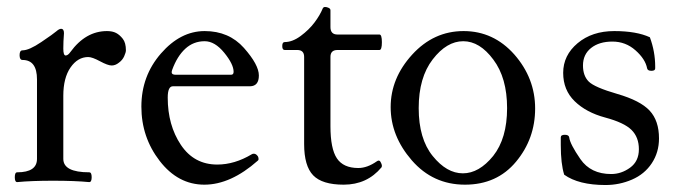

<svg xmlns="http://www.w3.org/2000/svg" viewBox="-20 -513 1919 545"><path d="M283.7 -424.8Q299.3 -424.8 309.6 -419.4Q319.8 -414.1 328.6 -402.8Q337.4 -391.6 337.4 -370.1Q337.4 -364.3 332.5 -353.3Q327.6 -342.3 317.4 -335Q307.6 -327.1 296.9 -327.1Q286.1 -327.1 263.9 -339.1Q241.7 -351.1 230.5 -351.1Q200.7 -351.1 180.2 -321.5Q159.7 -292 159.7 -241.2V-62Q159.7 -23.9 233.4 -23.9Q240.2 -23.9 240.2 -10Q240.2 3.9 233.4 3.9Q192.4 0 130.9 0Q69.3 0 28.8 3.9Q22 3.9 22 -10Q22 -23.9 28.8 -23.9Q85 -23.9 85 -62V-287.6Q85 -342.8 43.9 -342.8Q35.6 -342.8 35.6 -356.4Q35.6 -370.1 43.9 -370.1Q62.5 -370.1 97.2 -393.6Q131.8 -417 139.9 -424.1Q147.9 -431.2 153.3 -431.2Q161.6 -431.2 161.6 -418.9Q159.7 -395 159.7 -375.2Q159.7 -355.5 166.3 -355.5Q172.9 -355.5 179.7 -365.2Q223.1 -424.8 283.7 -424.8Z M381.3 -210.4Q381.3 -297.4 436.8 -361.1Q492.2 -424.8 561 -424.8Q629.9 -424.8 672.4 -377Q714.8 -329.1 714.8 -298.8Q714.8 -268.6 689.9 -268.1H470.7Q456.1 -268.1 456.1 -235.8Q456.1 -157.7 493.4 -101.8Q530.8 -45.9 596.7 -45.9Q646 -45.9 694.8 -75.2Q697.3 -76.7 700.2 -76.7Q706.1 -76.7 710.4 -71.3Q713.9 -67.9 713.9 -61Q713.9 -58.6 711.9 -57.1Q634.8 11.2 560.1 11.2Q485.4 11.2 433.3 -56.2Q381.3 -123.5 381.3 -210.4ZM467.3 -307.6Q467.3 -300.8 479 -300.8H635.7Q643.1 -300.8 643.1 -309.1Q643.1 -330.6 616.5 -363.3Q589.8 -396 561 -396Q529.3 -396 506.1 -374.8Q482.9 -353.5 468.8 -314.9Q467.3 -311 467.3 -307.6Z M843.3 -104V-351.6Q843.3 -371.1 823.7 -371.1H788.1Q781.2 -371.1 781.2 -382.3Q781.2 -393.6 788.1 -393.6Q810.1 -393.6 833.5 -410.9Q856.9 -428.2 872.6 -449Q888.2 -469.7 896 -488.8Q897.9 -493.2 902.8 -493.2Q907.7 -493.2 912.8 -490.7Q918 -488.3 918 -483.9V-436Q918 -415 938 -415H1057.1Q1064 -415 1064 -393.1Q1064 -371.1 1057.1 -371.1H938Q918 -371.1 918 -351.6V-154.8Q918 -90.8 936.3 -63.5Q954.6 -36.1 997.1 -36.1Q1022.5 -36.1 1049.8 -55.2Q1056.6 -60.1 1060.3 -53.2Q1064 -46.4 1064 -43Q1064 -39.6 1063 -38.1Q1022 11.2 955.6 11.2Q894.5 11.2 868.9 -15.4Q843.3 -42 843.3 -104Z M1088.9 -209Q1088.9 -291 1149.9 -357.9Q1210.9 -424.8 1295.9 -424.8Q1380.9 -424.8 1439.9 -358.4Q1499 -291 1499 -205.1Q1499 -119.1 1444.8 -54Q1390.6 11.2 1299.8 11.2Q1209 11.2 1148.9 -57.9Q1088.9 -127 1088.9 -209ZM1168.5 -206.1Q1168.5 -119.1 1208.3 -70.1Q1248 -21 1293.9 -21Q1339.8 -21 1379.9 -70.3Q1419.4 -120.1 1419.4 -206.1Q1419.4 -292 1380.4 -343.8Q1341.8 -396 1294.9 -396Q1248 -396 1208.3 -344.5Q1168.5 -293 1168.5 -206.1Z M1850.6 -120.1Q1850.6 -80.6 1830.1 -49.6Q1809.6 -18.6 1773.9 -3.2Q1738.3 12.2 1698.7 12.2Q1622.6 12.2 1581.5 -17.1Q1571.8 -47.9 1571.8 -101.1V-123Q1571.8 -130.4 1583.3 -130.4Q1594.7 -130.4 1595.7 -123Q1598.1 -104 1627.4 -61.5Q1656.7 -19 1714.8 -19Q1743.7 -19 1768.6 -37.1Q1793.5 -55.2 1793.5 -89.4Q1793.5 -123.5 1772.5 -144.3Q1751.5 -165 1697.8 -179.4Q1644 -193.8 1611.3 -225.6Q1578.6 -257.3 1578.6 -306.2Q1578.6 -356 1619.6 -390.4Q1660.6 -424.8 1723.6 -424.8Q1786.6 -424.8 1824.7 -407.2Q1839.8 -366.2 1839.8 -324.2V-318.8Q1839.8 -312 1829.1 -312Q1818.4 -312 1816.9 -318.8Q1812 -345.2 1783.9 -370.1Q1755.9 -395 1718.3 -395Q1680.7 -395 1657.7 -376.7Q1634.8 -358.4 1634.8 -327.1Q1634.8 -297.9 1651.1 -281.5Q1667.5 -265.1 1732.4 -246.3Q1797.4 -227.5 1824 -199Q1850.6 -170.4 1850.6 -120.1Z"/></svg>

Font: Junicode
Style: Regular
Weight: 400
Designer: Peter S. Baker
Foundry: Briery Creek Software
Version: Version 0.7.2